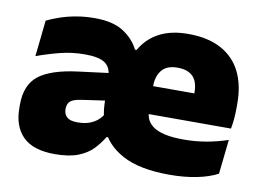

<svg xmlns="http://www.w3.org/2000/svg" viewBox="-62 -600 962 706"><g transform="rotate(10 419.0 -247.0)"><path d="M608.5 13.5Q497 13.5 433 -21Q369 -55.5 347 -114.5L337.5 -144.5Q331 -169.5 329.5 -192.2Q328 -215 328 -235.5L325 -301.5Q325 -336 302.8 -352.2Q280.5 -368.5 227 -368.5Q178.5 -368.5 133.8 -357Q89 -345.5 48 -330.5L62.5 -465.5Q85 -476.5 112.5 -485.8Q140 -495 172 -500.5Q204 -506 240 -506Q307 -506 346.2 -481Q385.5 -456 404.5 -417.5H410.5Q436 -462 480 -485.2Q524 -508.5 588 -508.5Q661 -508.5 710.2 -482.2Q759.5 -456 784.5 -406.8Q809.5 -357.5 809.5 -287.5V-272Q809.5 -252 807.8 -231.2Q806 -210.5 802.5 -193H644Q646 -223.5 646.8 -250.5Q647.5 -277.5 647.5 -299Q647.5 -325.5 639.5 -343.2Q631.5 -361 614.5 -370.2Q597.5 -379.5 570.5 -379.5Q530 -379.5 511.8 -356.5Q493.5 -333.5 493.5 -297.5V-254.5L494.5 -236.5V-204Q494.5 -188 501 -173.5Q507.5 -159 523.2 -147.5Q539 -136 567 -129.5Q595 -123 638 -123Q681 -123 722.2 -130.2Q763.5 -137.5 802 -150.5L788 -22Q756 -5 710.2 4.2Q664.5 13.5 608.5 13.5ZM179.5 12Q99.5 12 61.2 -26Q23 -64 23 -133V-145.5Q23 -219.5 68.2 -254.5Q113.5 -289.5 213 -302L338.5 -318L349 -217L242.5 -201.5Q213.5 -197.5 202.2 -187.8Q191 -178 191 -159V-157Q191 -139.5 202.8 -128.5Q214.5 -117.5 242 -117.5Q268 -117.5 286.5 -124.2Q305 -131 317.8 -142.2Q330.5 -153.5 337.5 -166.5L387 -83H357.5Q342 -57 321 -35.5Q300 -14 266.5 -1Q233 12 179.5 12ZM420 -193V-297H767V-193Z"/></g></svg>

Font: Anek Telugu Medium ExtraBold
Style: Regular
Weight: 800
Version: Version 1.003